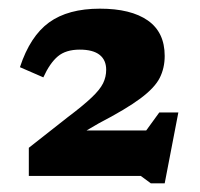

<svg xmlns="http://www.w3.org/2000/svg" viewBox="-20 -734 461 443"><path d="M272 -370.5 347.5 -474.5H391.5L360 -311H328L305 -328H46.5V-393L135.5 -463Q172 -490.5 191.2 -508.8Q210.5 -527 217.8 -541.8Q225 -556.5 225 -573Q225 -595.5 209.8 -607.5Q194.5 -619.5 164 -619.5Q132 -619.5 113.5 -604Q95 -588.5 80 -555.5L26 -579Q49.5 -650.5 93.2 -682.2Q137 -714 210.5 -714Q282 -714 321 -686.8Q360 -659.5 360 -605Q360 -577 348.5 -554.2Q337 -531.5 304.2 -507Q271.5 -482.5 208 -449.5L132.5 -405.5L132 -433H367.5Z"/></svg>

Font: Newsreader 7pt
Style: Bold
Weight: 700
Designer: Hugues Gentile
Foundry: Production Type
Version: Version 1.003